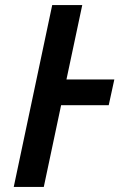

<svg xmlns="http://www.w3.org/2000/svg" viewBox="-20 -734 490 754"><path d="M34 0 185 -714H303L241 -422H429L407 -321H220L152 0Z"/></svg>

Font: Noto Sans UI Medium
Style: Italic
Weight: 500
Italic angle: -12°
Designer: Monotype Design Team
Foundry: Monotype Imaging Inc.
Version: Version 1.901